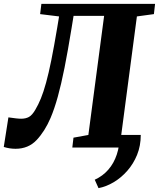

<svg xmlns="http://www.w3.org/2000/svg" viewBox="-46 -763 822 993"><path d="M682 -65Q682 -9 663 37.8Q644 84.5 612.2 120.5Q580.5 156.5 541.8 179.5Q503 202.5 463.5 210L444 166.5Q485.5 147.5 514.2 114.5Q543 81.5 558 36.2Q573 -9 573.5 -65ZM334.5 -681 324 -616.5Q305 -499.5 287.8 -413Q270.5 -326.5 253 -263.2Q235.5 -200 215.5 -153Q186.5 -85 143.8 -39.2Q101 6.5 34.5 6.5Q18.5 6.5 3 4Q-12.5 1.5 -26.5 -3L-2.5 -156Q19 -153 35 -151Q51 -149 63.5 -149Q87 -149 103.8 -158.2Q120.5 -167.5 137 -196Q152 -221 165.5 -254Q179 -287 192.2 -335Q205.5 -383 219.5 -452.5Q233.5 -522 250 -620.5L259.5 -678L161.5 -690L168 -743H756L750 -690L662 -678L581 -65L673.5 -41.5L667 0H328L334 -51L411 -65L492.5 -681Z"/></svg>

Font: Merriweather 20pt Black
Style: Italic
Weight: 900
Italic angle: -7.8°
Version: Version 2.101